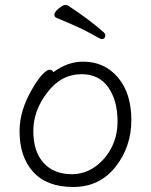

<svg xmlns="http://www.w3.org/2000/svg" viewBox="-20 -730 602 766"><path d="M400 -589Q400 -574 385 -574Q381 -574 342.5 -596Q304 -618 205 -659Q197 -662 197 -672Q197 -682 214 -696Q231 -710 239 -710Q247 -710 251 -708Q338 -651 394 -601Q400 -595 400 -589ZM193 -442Q249 -484 312 -484Q397 -484 450.5 -421Q504 -358 504 -251Q504 -144 440.5 -64Q377 16 272 16Q167 16 112.5 -44Q58 -104 58 -207Q58 -289 108 -374Q128 -410 147.5 -431Q167 -452 177.5 -452Q188 -452 193 -442ZM267 -35Q316 -35 357.5 -63.5Q399 -92 424 -139.5Q449 -187 449 -245Q449 -329 412 -381.5Q375 -434 306 -434Q223 -434 168 -360Q113 -289 113 -207Q113 -125 154 -80Q195 -35 267 -35Z"/></svg>

Font: LXGW WenKai Lite Light
Style: Regular
Weight: 300
Designer: LXGW / Fontworks Inc.
Foundry: LXGW / Fontworks Inc.
Version: Version 1.511; March 25, 2025